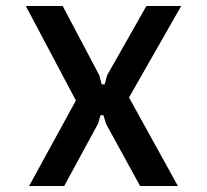

<svg xmlns="http://www.w3.org/2000/svg" viewBox="-20 -620 690 640"><path d="M77 0 233 -285 66 -600H189L311 -369L319 -339H329L337 -369L468 -600H584L410 -295L573 0H447L333 -208L325 -236H315L307 -208L194 0Z"/></svg>

Font: Martian Mono SemiCondensed
Style: Regular
Weight: 400
Width: 4
Designer: Roman Shamin
Foundry: Evil Martians
Version: Version 1.000